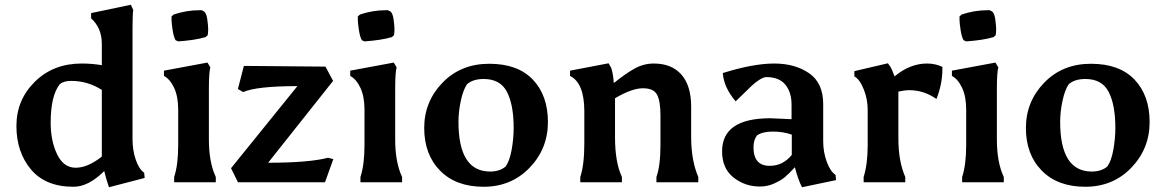

<svg xmlns="http://www.w3.org/2000/svg" viewBox="-20 -766 4896 807"><path d="M289 19Q171 19 110 -54Q49 -127 49 -236.5Q49 -346 126.5 -422.5Q204 -499 323 -499Q367 -499 408 -492V-582Q408 -648 363 -689V-711L530 -746L540 -724Q537 -705 537 -648V-181Q537 -135 550.5 -95Q564 -55 586 -40L588 -18L438 21Q427 -10 418 -47Q352 19 289 19ZM193 -250Q193 -174 220 -117.5Q247 -61 298 -61Q349 -61 408 -108V-388Q349 -426 279 -426Q249 -426 232 -413Q193 -365 193 -250Z M839 -717Q848 -709 851.5 -683Q855 -657 855 -643Q855 -629 853 -618L844 -610Q800 -597 729 -592L718 -597Q710 -610 705.5 -640Q701 -670 701 -681.5Q701 -693 701 -697L710 -705Q764 -723 817 -723H828ZM858 -393V-179Q858 -84 887 -22V0H712V-22Q729 -73 729 -157V-305Q729 -360 712 -396.5Q695 -433 669 -447V-469L852 -503L864 -483Q858 -460 858 -393Z M1380 -426 1107 -82Q1279 -82 1359 -103L1381 -97L1346 0H980L951 -59L1230 -404Q1059 -404 1002 -379L980 -392L1005 -489L1348 -486Z M1622 -717Q1631 -709 1634.5 -683Q1638 -657 1638 -643Q1638 -629 1636 -618L1627 -610Q1583 -597 1512 -592L1501 -597Q1493 -610 1488.5 -640Q1484 -670 1484 -681.5Q1484 -693 1484 -697L1493 -705Q1547 -723 1600 -723H1611ZM1641 -393V-179Q1641 -84 1670 -22V0H1495V-22Q1512 -73 1512 -157V-305Q1512 -360 1495 -396.5Q1478 -433 1452 -447V-469L1635 -503L1647 -483Q1641 -460 1641 -393Z M2012.5 19Q1896 19 1829.5 -49Q1763 -117 1763 -228Q1763 -339 1840 -418.5Q1917 -498 2036.5 -498Q2156 -498 2219.5 -431.5Q2283 -365 2283 -253Q2283 -141 2206 -61Q2129 19 2012.5 19ZM2139 -228Q2139 -325 2111 -379.5Q2083 -434 2013 -434Q1968 -434 1943 -412Q1927 -389 1917 -343Q1907 -297 1907 -254Q1907 -45 2040 -45Q2080 -45 2105 -66Q2122 -89 2130.5 -136.5Q2139 -184 2139 -228Z M2728 -499Q2803 -499 2844 -452.5Q2885 -406 2885 -318V-191Q2885 -92 2915 -22V0H2739V-22Q2756 -69 2756 -157V-282Q2756 -340 2742 -367.5Q2728 -395 2682 -395Q2636 -395 2565 -353V-189Q2565 -84 2594 -22V0H2419V-22Q2436 -73 2436 -164V-298Q2436 -417 2376 -447V-469L2538 -500L2549 -481Q2557 -457 2560 -417Q2611 -458 2648.5 -478.5Q2686 -499 2728 -499Z M3308 -200Q3272 -213 3228.5 -213Q3185 -213 3162 -197Q3147 -178 3147 -147Q3147 -69 3215 -69Q3271 -69 3308 -115ZM3174 18Q3111 18 3063 -20Q3015 -58 3015 -130Q3015 -269 3218 -269L3307 -265V-326Q3307 -378 3281 -410Q3255 -442 3201 -442Q3189 -442 3170 -429.5Q3151 -417 3138 -404Q3097 -365 3072 -340Q3022 -399 3018 -459Q3146 -499 3234 -499Q3322 -499 3381 -458Q3440 -417 3440 -329V-172Q3440 -127 3455 -86Q3470 -45 3492 -31L3494 -9L3351 21Q3335 -9 3321 -63Q3295 -35 3279 -21.5Q3263 -8 3234.5 5Q3206 18 3174 18Z M3785 0H3610V-22Q3627 -76 3627 -156V-305Q3627 -349 3610.5 -390.5Q3594 -432 3571 -445V-467L3712 -500L3722 -486Q3728 -477 3740 -445Q3805 -499 3876 -499Q3911 -499 3941 -485Q3941 -480 3941 -476Q3941 -413 3916 -350Q3863 -387 3802 -387Q3783 -387 3756 -381V-184Q3756 -88 3785 -22Z M4151 -717Q4160 -709 4163.5 -683Q4167 -657 4167 -643Q4167 -629 4165 -618L4156 -610Q4112 -597 4041 -592L4030 -597Q4022 -610 4017.5 -640Q4013 -670 4013 -681.5Q4013 -693 4013 -697L4022 -705Q4076 -723 4129 -723H4140ZM4170 -393V-179Q4170 -84 4199 -22V0H4024V-22Q4041 -73 4041 -157V-305Q4041 -360 4024 -396.5Q4007 -433 3981 -447V-469L4164 -503L4176 -483Q4170 -460 4170 -393Z M4541.5 19Q4425 19 4358.5 -49Q4292 -117 4292 -228Q4292 -339 4369 -418.5Q4446 -498 4565.5 -498Q4685 -498 4748.5 -431.5Q4812 -365 4812 -253Q4812 -141 4735 -61Q4658 19 4541.5 19ZM4668 -228Q4668 -325 4640 -379.5Q4612 -434 4542 -434Q4497 -434 4472 -412Q4456 -389 4446 -343Q4436 -297 4436 -254Q4436 -45 4569 -45Q4609 -45 4634 -66Q4651 -89 4659.5 -136.5Q4668 -184 4668 -228Z"/></svg>

Font: Asul
Style: Bold
Weight: 700
Designer: Mariela Monsalve
Foundry: Mariela Monsalve
Version: Version 1.002